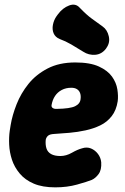

<svg xmlns="http://www.w3.org/2000/svg" viewBox="-20 -788 537 827"><path d="M218 19Q163 19 125.5 3Q88 -13 65 -40.5Q42 -68 31.5 -100Q21 -132 19.5 -165Q18 -198 22 -225L26 -250Q33 -292 51.5 -339Q70 -386 102.5 -426.5Q135 -467 185 -493Q235 -519 304 -519Q368 -519 406 -501.5Q444 -484 462.5 -458Q481 -432 485.5 -403Q490 -374 487 -352Q481 -313 461 -287.5Q441 -262 412 -248Q383 -234 348.5 -226.5Q314 -219 279.5 -216Q245 -213 213 -211Q194 -210 186.5 -203Q179 -196 177 -186Q175 -165 180 -149Q185 -133 200 -124.5Q215 -116 240 -116Q265 -116 289.5 -130Q314 -144 333 -149Q354 -156 372 -148.5Q390 -141 402 -125Q414 -109 416 -89Q418 -56 404.5 -38Q391 -20 375 -13Q355 -5 312 7Q269 19 218 19ZM225 -319Q282 -320 303.5 -330.5Q325 -341 327 -361Q329 -376 325 -387Q321 -398 311.5 -404Q302 -410 287 -410Q264 -410 246 -400.5Q228 -391 217 -374.5Q206 -358 202 -335Q201 -326 208.5 -322Q216 -318 225 -319ZM422 -674Q442 -660 448.5 -632Q455 -604 438 -581L437 -579Q418 -554 390 -552Q362 -550 339 -565Q312 -582 287 -596.5Q262 -611 237 -620Q218 -628 211 -644.5Q204 -661 208 -681.5Q212 -702 224 -719L230 -727Q250 -754 278 -764.5Q306 -775 324 -754Q354 -723 375 -708Q396 -693 422 -674Z"/></svg>

Font: Winky Sans
Style: Bold Italic
Weight: 700
Italic angle: -8.97852°
Designer: Simon Atzbach
Foundry: typofactur
Version: Version 1.205